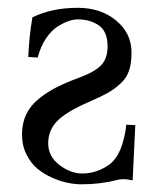

<svg xmlns="http://www.w3.org/2000/svg" viewBox="-20 -462 411 494"><path d="M328.1 -140.1 321.3 2Q306.6 -1 297.9 -1Q287.1 -1 278.8 1.5Q238.8 12.2 189 12.2Q173.3 12.2 154.8 8.5Q136.2 4.9 115 -4.4Q93.8 -13.7 76.7 -27.6Q59.6 -41.5 48.1 -64.5Q36.6 -87.4 36.6 -115.7Q36.6 -145 47.6 -168Q58.6 -190.9 80.3 -208.3Q102.1 -225.6 125.7 -237.5Q149.4 -249.5 183.6 -262.2Q224.6 -277.3 240.7 -294.7Q256.8 -312 256.8 -342.3Q256.8 -380.4 234.9 -396.2Q212.9 -412.1 179.7 -412.1Q169.9 -412.1 157.2 -408Q144.5 -403.8 128.7 -394Q112.8 -384.3 98.6 -363.5Q84.5 -342.8 77.1 -314L52.7 -315.4Q55.2 -371.1 63.5 -417.5Q113.8 -441.9 180.2 -441.9Q239.3 -441.9 278.8 -409.2Q318.4 -376.5 318.4 -326.7Q318.4 -299.3 312 -280.3Q305.7 -261.2 289.6 -246.6Q273.4 -231.9 256.3 -222.4Q239.3 -212.9 207.5 -199.2Q149.4 -173.8 126.7 -150.1Q104 -126.5 104 -93.3Q104 -59.6 132.8 -37.6Q161.6 -15.6 191.4 -15.6Q216.3 -15.6 237.5 -25.1Q258.8 -34.7 268.6 -44.9Q285.6 -62 294.4 -90.3Q303.2 -118.7 304.7 -141.1Z"/></svg>

Font: Libertinage
Style: b
Weight: 400
Designer: OSP
Foundry: OSP
Version: Version 1.0; 2008; OFL relea